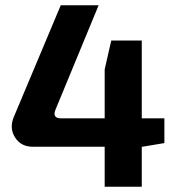

<svg xmlns="http://www.w3.org/2000/svg" viewBox="-20 -710 676 730"><path d="M605 -260V-166L521 -152H519V0H378V-152H105Q60 -152 37.5 -187Q15 -222 32 -264L211 -690H355L191 -293Q184 -276 190 -268Q196 -260 211 -260H378V-446L403 -556H519V-260Z"/></svg>

Font: Exo 2.0
Style: Bold
Weight: 700
Designer: Natanael Gama
Version: Version 1.001;PS 001.001;hotconv 1.0.70;makeotf.lib2.5.58329